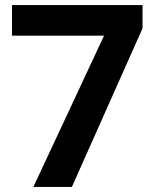

<svg xmlns="http://www.w3.org/2000/svg" viewBox="-20 -733 612 753"><path d="M111 0 388 -593H27V-713H539V-622L262 0Z"/></svg>

Font: Noto Sans Sinhala
Style: Regular
Weight: 400
Designer: Jelle Bosma - Monotype Design Team
Foundry: Monotype Imaging Inc.
Version: Version 2.006